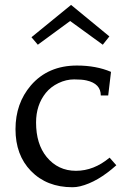

<svg xmlns="http://www.w3.org/2000/svg" viewBox="-20 -767 539 798"><path d="M435.5 -111.8 463.4 -80.1Q385.7 -10.3 313 7.3Q296.9 11.2 281.2 11.2Q174.3 11.2 108.4 -56.6Q44.4 -122.6 44.4 -230Q44.4 -337.4 108.4 -412.1Q179.7 -494.6 299.8 -494.6Q379.9 -494.6 441.4 -468.3L429.7 -370.1H398.9Q398.9 -419.4 339.8 -432.6Q321.3 -437 288.1 -437Q254.9 -437 222.9 -421.6Q190.9 -406.2 170.4 -380.9Q129.9 -330.6 129.9 -257.8Q129.9 -168.5 173.8 -114.7Q221.2 -57.1 295.7 -57.1Q370.1 -57.1 435.5 -111.8ZM275.4 -746.6 434.6 -615.7 407.2 -581.1 271.5 -679.7 137.2 -581.1 110.8 -612.3Z"/></svg>

Font: Habibi
Style: Regular
Weight: 400
Designer: Magnus Gaarde
Foundry: Magnus Gaarde
Version: Version 1.001